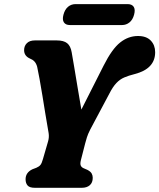

<svg xmlns="http://www.w3.org/2000/svg" viewBox="-20 -892 757 912"><path d="M420.5 -47.5Q420.5 -24.5 406.5 -12.2Q392.5 0 369 0H145Q120.5 0 111 -11Q101.5 -22 101.5 -40.5Q101.5 -72.5 134 -88L152.5 -95Q165.5 -100.5 172 -108.5Q178.5 -116.5 184 -136.5L208.5 -221Q214 -240 211 -259.8Q208 -279.5 204.5 -298Q201 -316.5 195 -354.2Q189 -392 181.8 -435.8Q174.5 -479.5 167.8 -517.5Q161 -555.5 156.5 -575Q152 -591 143.5 -600Q135 -609 123 -613.5Q94.5 -626 94.5 -653.5Q94.5 -674 107.8 -687Q121 -700 145.5 -700H250Q282.5 -700 299 -686.8Q315.5 -673.5 320.5 -643.5Q325 -619.5 332.5 -573.5Q340 -527.5 349.2 -473.2Q358.5 -419 366.5 -371.5L472 -580Q512 -659.5 550.8 -690.2Q589.5 -721 635.5 -721Q675.5 -721 696.2 -699.2Q717 -677.5 717 -644Q717 -565 619 -540Q591 -533 570.5 -524.2Q550 -515.5 533 -497.8Q516 -480 499 -446.5L408.5 -276.5Q397.5 -255 392.8 -239.5Q388 -224 384.5 -210.5L364 -130.5Q360 -114 363.5 -105.8Q367 -97.5 377 -93L395.5 -85Q410.5 -77 415.5 -67.8Q420.5 -58.5 420.5 -47.5ZM281.5 -822.5Q288 -847 303.2 -859.8Q318.5 -872.5 339 -872.5H586Q606.5 -872.5 615 -859.8Q623.5 -847 617 -822.5Q610.5 -798 595 -785.5Q579.5 -773 559.5 -773H312Q292 -773 283.5 -785.8Q275 -798.5 281.5 -822.5Z"/></svg>

Font: Fraunces 72pt S100
Style: Bold Italic
Weight: 700
Italic angle: -16°
Version: Version 1.000; ttfautohint (v1.8.3)